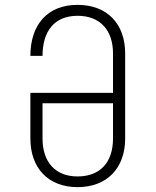

<svg xmlns="http://www.w3.org/2000/svg" viewBox="-20 -760 640 790"><path d="M299 10C421 10 495 -69 495 -190V-540C495 -662 421 -740 299 -740C175 -740 105 -658 105 -530H155C155 -632 204 -695 299 -695C392 -695 445 -636 445 -540V-378H105V-190C105 -69 178 10 299 10ZM299 -34C207 -34 155 -94 155 -190V-335H445V-190C445 -93 393 -34 299 -34Z"/></svg>

Font: JetBrains Mono Thin
Style: Regular
Weight: 100
Monospace: yes
Designer: Philipp Nurullin, Konstantin Bulenkov
Foundry: JetBrains
Version: Version 2.305